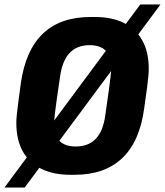

<svg xmlns="http://www.w3.org/2000/svg" viewBox="-57 -772 738 859"><path d="M257 10Q183 10 128.8 -16.2Q74.5 -42.5 45.2 -94.2Q16 -146 16 -223Q16 -236 17.8 -254.8Q19.5 -273.5 24 -307.5Q28.5 -341.5 36 -398.5Q57 -547.5 135.2 -621.8Q213.5 -696 348 -696H368Q442.5 -696 496.2 -670Q550 -644 579.2 -592Q608.5 -540 608.5 -463Q608.5 -450.5 606.8 -431.5Q605 -412.5 600.8 -378.5Q596.5 -344.5 588 -286.5Q568 -138.5 489.5 -64.2Q411 10 277 10ZM281 -116.5Q338.5 -116.5 371.5 -151Q404.5 -185.5 414 -256Q424 -323 429.2 -363Q434.5 -403 437 -423.8Q439.5 -444.5 440 -453.8Q440.5 -463 440.5 -468Q440.5 -505 428.8 -527.2Q417 -549.5 395.5 -559.8Q374 -570 344 -570Q288 -570 255 -535.5Q222 -501 212 -431Q202 -364 196.5 -324Q191 -284 188.5 -263Q186 -242 185.5 -233Q185 -224 185 -218.5Q185 -182 196.5 -159.5Q208 -137 229.8 -126.8Q251.5 -116.5 281 -116.5ZM-37 67 570.5 -752H661L53.5 67Z"/></svg>

Font: Chivo Mono Medium
Style: Italic
Weight: 500
Italic angle: -8.05°
Monospace: yes
Designer: Hector Gatti
Foundry: Omnibus-Type
Version: Version 1.008